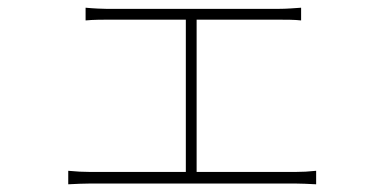

<svg xmlns="http://www.w3.org/2000/svg" viewBox="-20 -490 996 498"><path d="M215 -14H745C758 -14 782 -13 800 -12V-47C782 -45 764 -44 745 -44H490V-439H701C722 -439 744 -439 761 -437V-470C745 -469 725 -467 701 -467H257C248 -467 222 -468 202 -470V-437C221 -439 249 -439 258 -439H462V-44H215C197 -44 177 -45 157 -47V-12C178 -13 197 -14 215 -14Z"/></svg>

Font: Kinto Sans Thin
Style: Regular
Weight: 100
Designer: Authors: Ryoko NISHIZUKA  (kana & ideographs); Paul D. Hunt (Latin, Greek & Cyrillic); Wenlong ZHANG  (bopomofo); Sandol
Foundry: Adobe Systems Incorporated, ookami Inc.
Version: Version 0.001